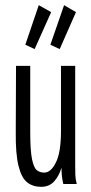

<svg xmlns="http://www.w3.org/2000/svg" viewBox="-20 -712 353 743"><path d="M139 11Q107 11 85 -6.5Q63 -24 51.5 -70.5Q40 -117 41 -202L42 -457H97V-202Q97 -129 104 -95.5Q111 -62 123 -53Q135 -44 151 -44Q177 -44 196.5 -83.5Q216 -123 216 -205V-457H271V-71Q271 -53 271.5 -35.5Q272 -18 277 0H225Q221 -17 219.5 -31Q218 -45 218 -63Q208 -30 189 -9.5Q170 11 139 11ZM211 -522 175 -539 228 -692 274 -665ZM114 -522 78 -539 130 -692 178 -665Z"/></svg>

Font: Inconsolata ExtraCondensed Thin
Style: Regular
Weight: 100
Width: 2
Monospace: yes
Designer: Raph Levien, Cyreal, Brenton Simpson
Foundry: Raph Levien, Cyreal, Google
Version: Version 3.100; ttfautohint (v1.8.4.7-5d5b)